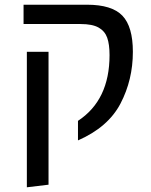

<svg xmlns="http://www.w3.org/2000/svg" viewBox="-20 -584 639 815"><path d="M311 -71Q445 -159 445 -350Q445 -396 435 -424Q425 -452 398.5 -467Q372 -482 322 -482H80V-564H349Q455 -564 499.5 -517.5Q544 -471 544 -364Q544 -245 491.5 -144.5Q439 -44 311 12ZM94 -364H186V200L94 211Z"/></svg>

Font: Fira GO
Style: Regular
Weight: 400
Designer: Carrois Corporate
Foundry: Carrois Corporate GbR
Version: Version 0.300